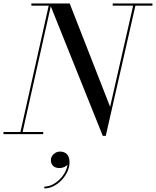

<svg xmlns="http://www.w3.org/2000/svg" viewBox="-55 -770 895 1102"><path d="M535 10 230 -750H345L577 -157L712 -750H725L552 10ZM-35 0V-12.5H193V0ZM59.5 0 224.5 -737.5H125V-750H240L72 0ZM592 -737.5V-750H820V-737.5ZM199.5 311.5V301Q224.5 301 249.5 287.8Q274.5 274.5 294.5 252.2Q314.5 230 325.2 203Q336 176 332.5 149H342.5Q342.5 162 334.8 172.5Q327 183 314 188.8Q301 194.5 287 194.5Q261 194.5 249 181.2Q237 168 237 149.5Q237 136.5 244 125.2Q251 114 263.2 107Q275.5 100 290.5 100Q314 100 329 115Q344 130 344 161.5Q344 188.5 331.8 215Q319.5 241.5 298.8 263.5Q278 285.5 252.2 298.5Q226.5 311.5 199.5 311.5Z"/></svg>

Font: Bodoni Moda 18pt
Style: Italic
Weight: 400
Italic angle: -13°
Designer: Owen Earl
Foundry: indestructible type
Version: Version 2.005